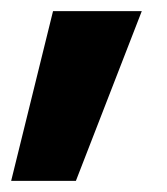

<svg xmlns="http://www.w3.org/2000/svg" viewBox="-30 -147 300 344"><path d="M-10 177 65 -127H224L106 177Z"/></svg>

Font: Red Hat Text
Style: Bold
Weight: 700
Designer: Pentagram, MCKL
Foundry: MCKL
Version: Version 1.030